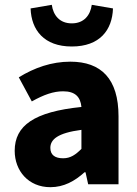

<svg xmlns="http://www.w3.org/2000/svg" viewBox="-20 -765 570 797"><path d="M189 12C245 12 290 -13 331 -50H335L346 0H472V-282C472 -438 400 -509 272 -509C194 -509 123 -484 58 -444L112 -344C162 -372 202 -386 242 -386C293 -386 314 -362 318 -321C122 -301 41 -244 41 -139C41 -56 98 12 189 12ZM242 -108C208 -108 189 -122 189 -151C189 -186 219 -213 318 -226V-147C294 -123 273 -108 242 -108ZM278 -572C394 -572 446 -640 449 -730L361 -745C355 -702 329 -668 278 -668C227 -668 201 -702 195 -745L107 -730C110 -640 163 -572 278 -572Z"/></svg>

Font: Source Sans Pro
Style: Bold
Weight: 700
Designer: Paul D. Hunt
Foundry: Adobe Systems Incorporated
Version: Version 3.006;hotconv 1.0.111;makeotfexe 2.5.65597